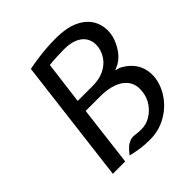

<svg xmlns="http://www.w3.org/2000/svg" viewBox="-200 -885 1043 1043"><g transform="rotate(-45 321.5 -364.0)"><path d="M360 12Q341 12 320.2 10.5Q299.5 9 275.2 5Q251 1 222 -6Q234.5 -23.5 249.8 -38.2Q265 -53 283.5 -60.5Q302 -68 324 -64Q336 -62.5 345.8 -61.8Q355.5 -61 369 -61Q404 -61 436 -79.8Q468 -98.5 489.8 -130.2Q511.5 -162 516 -201Q522 -251 499.8 -283Q477.5 -315 435.2 -330.5Q393 -346 339 -346H224L182 0H87L175 -718Q213.5 -725.5 248.2 -730.2Q283 -735 317 -737.5Q351 -740 387 -740Q472 -740 525 -714.2Q578 -688.5 600.8 -644.8Q623.5 -601 617 -547Q612.5 -511 588.2 -468.2Q564 -425.5 524 -402L493 -388L520 -381Q555.5 -363 579 -337.2Q602.5 -311.5 612.5 -278.2Q622.5 -245 618 -205Q613 -166.5 592.8 -128Q572.5 -89.5 538.5 -57.8Q504.5 -26 459.5 -7Q414.5 12 360 12ZM232 -415H347Q397 -415 433.8 -432.5Q470.5 -450 492 -480Q513.5 -510 518 -547Q522 -581 507.8 -608Q493.5 -635 461 -650.5Q428.5 -666 378 -666Q351 -666 320.5 -664.5Q290 -663 263 -660Z"/></g></svg>

Font: Expletus Sans
Style: Italic
Weight: 400
Italic angle: -7°
Designer: Jasper de Waard
Foundry: Designtown
Version: Version 7.500